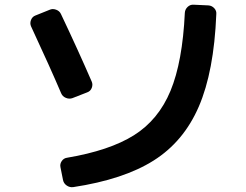

<svg xmlns="http://www.w3.org/2000/svg" viewBox="-20 -765 1040 811"><path d="M860.4 -742.2Q875 -741.2 885.3 -730Q895.5 -718.8 893.6 -704.1Q883.8 -462.9 819.8 -314.9Q755.9 -167 628.9 -86.9Q502 -6.8 289.1 25.4Q274.4 27.3 261.7 18.6Q249 9.8 246.1 -4.9L235.4 -58.6Q232.4 -72.3 240.7 -84.5Q249 -96.7 262.7 -98.6Q442.4 -128.9 545.9 -193.8Q649.4 -258.8 700.2 -381.3Q751 -503.9 760.7 -710.9Q761.7 -725.6 772.5 -735.8Q783.2 -746.1 797.9 -745.1ZM238.3 -371.1Q193.4 -476.6 111.3 -653.3Q105.5 -666 110.8 -680.2Q116.2 -694.3 128.9 -699.2L189.5 -723.6Q202.1 -729.5 216.8 -724.1Q231.4 -718.8 237.3 -706.1Q309.6 -553.7 367.2 -420.9Q373 -408.2 367.7 -394Q362.3 -379.9 348.6 -375L286.1 -350.6Q272.5 -345.7 258.3 -351.6Q244.1 -357.4 238.3 -371.1Z"/></svg>

Font: Rounded-L Mgen+ 1m bold
Style: Bold
Weight: 700
Designer: [Source Han Sans]
Ryoko NISHIZUKA  (kana & ideographs); Paul D. Hunt (Latin, Greek & Cyrillic); Wenlong ZHANG  (bopomofo
Version: Version 1.059.20150602